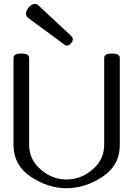

<svg xmlns="http://www.w3.org/2000/svg" viewBox="-20 -947 679 978"><path d="M510.7 -651.9Q510.7 -674.3 550.8 -674.3Q590.3 -674.3 590.3 -651.9V-209.5Q590.3 -104.5 501.7 -46.4Q413.1 11.7 318.4 11.7Q224.6 11.7 136.7 -46.9Q48.8 -105.5 48.8 -209.5V-651.9Q48.8 -674.3 88.4 -674.3Q128.4 -674.3 128.4 -651.9V-209.5Q128.4 -134.3 187.5 -83.5Q246.6 -32.7 318.4 -32.7Q391.1 -32.2 450.9 -83Q510.7 -133.8 510.7 -209.5ZM320.8 -714.8Q314.5 -714.8 308.1 -719.7L122.6 -856.4Q112.3 -863.8 112.3 -877Q112.3 -890.6 124 -906.7Q139.6 -926.8 158.2 -926.8Q168 -926.8 175.3 -919.9L340.8 -765.6Q351.1 -755.4 351.1 -747.1Q351.1 -738.3 342.3 -727.1Q332.5 -714.8 320.8 -714.8Z"/></svg>

Font: Gayathri
Style: Regular
Weight: 400
Designer: Binoy Dominic <binoy.domenic@gmail.com>
Foundry: SMC
Version: Version 1.000